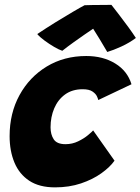

<svg xmlns="http://www.w3.org/2000/svg" viewBox="-20 -784 592 809"><path d="M462.5 -107Q443.5 -80 407.2 -54Q371 -28 321.2 -11.2Q271.5 5.5 212 5.5Q145.5 5.5 103.2 -22.5Q61 -50.5 40.8 -99.2Q20.5 -148 20.5 -210.5Q20.5 -307 62.2 -383.2Q104 -459.5 177 -503.8Q250 -548 343.5 -548Q414 -548 465.5 -516.5Q517 -485 534 -429L394 -362.5Q393.5 -367 388.5 -378Q383.5 -389 369.5 -398.5Q355.5 -408 328.5 -408Q284.5 -408 254.2 -386Q224 -364 208.5 -327.5Q193 -291 193 -247.5Q193 -217 206.5 -196.8Q220 -176.5 256 -176.5Q284.5 -176.5 309.2 -188.5Q334 -200.5 351 -214.8Q368 -229 372.5 -234.5ZM449.5 -763.5Q463.5 -745.5 482.8 -720.5Q502 -695.5 520.8 -669.8Q539.5 -644 552.5 -624Q526 -604 491.8 -588.2Q457.5 -572.5 432 -565Q416.5 -592 398.8 -620.8Q381 -649.5 372.5 -663Q359 -654 336.5 -638.5Q314 -623 289 -605Q264 -587 242.5 -570Q228.5 -574.5 208 -586.5Q187.5 -598.5 167.8 -613Q148 -627.5 137 -640.5Q173.5 -665 213.5 -689.8Q253.5 -714.5 286.8 -734Q320 -753.5 336.5 -762Q346 -762.5 368.5 -762.8Q391 -763 414.2 -763.2Q437.5 -763.5 449.5 -763.5Z"/></svg>

Font: Grandstander ExtraBold
Style: Italic
Weight: 800
Italic angle: -15°
Designer: Tyler Finck
Foundry: Etcetera Type Co
Version: Version 1.200; ttfautohint (v1.8.3)